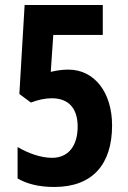

<svg xmlns="http://www.w3.org/2000/svg" viewBox="-20 -734 509 764"><path d="M252 -457C234 -457 210 -455 182 -448L192 -595H389V-714H78L57 -360L103 -326C132 -337 160 -343 186 -343C253 -343 289 -303 289 -230C289 -156 254 -106 187 -106C143 -106 92 -124 50 -149V-24C89 -1 138 10 196 10C350 10 426 -82 426 -235C426 -366 356 -457 252 -457Z"/></svg>

Font: Noto Sans Myanmar UI ExtraCondensed
Style: Bold
Weight: 700
Width: 2
Designer: Monotype Design Team
Foundry: Monotype Imaging Inc.
Version: Version 2.103